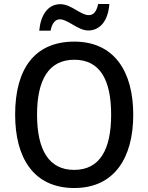

<svg xmlns="http://www.w3.org/2000/svg" viewBox="-20 -1027 744 964"><path d="M177 -873H234C241 -910 257 -930 281 -930C321 -930 371 -874 423 -874C482 -874 523 -922 529 -1007H473C465 -971 451 -951 426 -951C384 -951 338 -1006 283 -1006C220 -1006 184 -951 177 -873ZM649 -451C649 -669 553 -818 353 -818C153 -818 56 -680 56 -452C56 -235 148 -83 353 -83C553 -83 649 -233 649 -451ZM166 -451C166 -627 225 -727 353 -727C481 -727 538 -628 538 -451C538 -274 480 -174 352 -174C225 -174 166 -275 166 -451Z"/></svg>

Font: Noto Sans Kannada UI SemiCondensed Medium
Style: Regular
Weight: 500
Width: 4
Designer: Jelle Bosma - Monotype Design Team
Foundry: Monotype Imaging Inc.
Version: Version 2.005